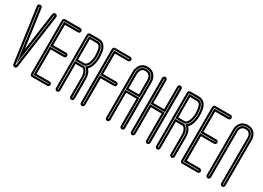

<svg xmlns="http://www.w3.org/2000/svg" viewBox="-19 -1718 3881 2838"><g transform="rotate(30 1922.0 -298.5)"><path d="M176 164 48 -753Q46 -768 55.5 -780Q65 -792 80 -794.5Q95 -797 107.5 -787.5Q120 -778 122 -763L213 -111L304 -763Q306 -778 318.5 -787.5Q331 -797 346 -794.5Q361 -792 370.5 -780Q380 -768 378 -753L250 164Q248 178 237.5 187Q227 196 213 196Q199 196 188.5 187Q178 178 176 164ZM85 -762Q83 -762 82 -760.5Q81 -759 81 -757L209 159Q209 163 213 163Q217 163 217 159L345 -757Q345 -759 344 -760.5Q343 -762 341.5 -762Q340 -762 338.5 -761Q337 -760 337 -758L213 129L89 -758Q89 -762 85 -762Z M769 192H509Q494 192 483.5 181.5Q473 171 473 156V-756Q473 -771 483.5 -781.5Q494 -792 509 -792H769Q779 -792 787 -787Q795 -782 800 -773.5Q805 -765 805 -756Q805 -741 794.5 -730Q784 -719 769 -719H546V-372H769Q784 -372 794.5 -361Q805 -350 805 -335Q805 -320 794.5 -309.5Q784 -299 769 -299H546V119H769Q784 119 794.5 130Q805 141 805 156Q805 171 794.5 181.5Q784 192 769 192ZM509 -760Q505 -760 505 -756V156Q505 160 509 160H769Q773 160 773 156Q773 152 769 152H513V-331H769Q773 -331 773 -335Q773 -339 769 -339H513V-752H769Q773 -752 773 -756Q773 -760 769 -760Z M1144 156V-178Q1144 -216 1133 -244Q1122 -272 1112 -282.5Q1102 -293 1091 -299Q1084 -298 1077 -298H971V156Q971 166 966 174.5Q961 183 952.5 188Q944 193 934.5 193Q925 193 916.5 188Q908 183 903 174.5Q898 166 898 156V-756Q898 -771 908.5 -782Q919 -793 935 -793H1077Q1111 -793 1137 -782.5Q1163 -772 1179.5 -753Q1196 -734 1207.5 -711.5Q1219 -689 1224.5 -658.5Q1230 -628 1232 -601Q1234 -574 1234 -541Q1234 -484 1216.5 -426Q1199 -368 1163 -333Q1217 -276 1217 -178V156Q1217 171 1206.5 182Q1196 193 1180.5 193Q1165 193 1154.5 182Q1144 171 1144 156ZM1096 -332 1101 -330Q1109 -326 1118.5 -318.5Q1128 -311 1142.5 -294.5Q1157 -278 1166.5 -247.5Q1176 -217 1176 -178V156Q1176 160 1180.5 160Q1185 160 1185 156V-178Q1185 -274 1128 -322L1112 -335L1129 -347Q1164 -372 1183 -427.5Q1202 -483 1202 -541Q1202 -658 1172.5 -709Q1143 -760 1077 -760H935Q930 -760 930 -756V156Q930 160 934.5 160Q939 160 939 156V-331H1077Q1084 -331 1091 -332ZM1077 -339H939V-752H1077Q1089 -752 1096.5 -751.5Q1104 -751 1118 -747Q1132 -743 1140.5 -735.5Q1149 -728 1160 -712.5Q1171 -697 1177.5 -675.5Q1184 -654 1188.5 -619.5Q1193 -585 1193 -541Q1193 -510 1186.5 -476.5Q1180 -443 1167 -411Q1154 -379 1130.5 -359Q1107 -339 1077 -339ZM971 -371H1077Q1114 -371 1138 -426Q1161 -477 1161 -541Q1161 -592 1155 -628Q1149 -664 1141.5 -681.5Q1134 -699 1120.5 -708Q1107 -717 1099 -718.5Q1091 -720 1077 -720H971Z M1361 194Q1351 194 1343 189Q1335 184 1330 175.5Q1325 167 1325 157V-757Q1325 -773 1335.5 -783.5Q1346 -794 1361 -794H1619Q1634 -794 1645 -783.5Q1656 -773 1656 -757Q1656 -748 1651 -739.5Q1646 -731 1637.5 -726Q1629 -721 1619 -721H1398V-372H1625Q1635 -372 1643 -367Q1651 -362 1656 -353.5Q1661 -345 1661 -336Q1661 -321 1650.5 -310Q1640 -299 1625 -299H1398V157Q1398 173 1387 183.5Q1376 194 1361 194ZM1361 -762Q1357 -762 1357 -757V157Q1357 162 1361 162Q1365 162 1365 157V-332H1625Q1629 -332 1629 -336Q1629 -340 1625 -340H1365V-753H1619Q1623 -753 1623 -757.5Q1623 -762 1619 -762Z M1919 -755Q1997 -753 2026 -690Q2041 -659 2040 -625V-343H1799V-617Q1799 -626 1799.5 -638.5Q1800 -651 1809.5 -679.5Q1819 -708 1837 -726Q1867 -756 1919 -755ZM2008 -625Q2009 -652 1997 -677Q1976 -721 1918 -723Q1880 -724 1860 -703Q1847 -690 1839.5 -667.5Q1832 -645 1831.5 -634Q1831 -623 1831 -618V-375H2008ZM2080 -624 2081 -338V163Q2081 178 2070 188.5Q2059 199 2044 199Q2029 199 2018.5 188.5Q2008 178 2008 163V-303H1831V163Q1831 178 1820.5 188.5Q1810 199 1795 199Q1780 199 1769.5 188.5Q1759 178 1759 163V-617Q1758 -627 1759 -643Q1760 -659 1772.5 -694.5Q1785 -730 1808 -754Q1851 -797 1920 -795Q1993 -793 2035 -748Q2056 -726 2067 -695Q2078 -664 2079.5 -649Q2081 -634 2080 -624ZM2048 163V-624Q2049 -632 2048 -643.5Q2047 -655 2038 -681.5Q2029 -708 2012 -726Q1978 -761 1919 -763Q1864 -765 1831 -731Q1812 -712 1802 -682Q1792 -652 1791 -638.5Q1790 -625 1791 -617V163Q1791 167 1795 167Q1799 167 1799 163V-335H2040V163Q2040 167 2044 167Q2048 167 2048 163Z M2440 159V-299H2255V159Q2255 174 2244.5 185Q2234 196 2219 196Q2204 196 2193 185Q2182 174 2182 159V-759Q2182 -774 2193 -785Q2204 -796 2219 -796Q2234 -796 2244.5 -785Q2255 -774 2255 -759V-372H2440V-759Q2440 -774 2450.5 -785Q2461 -796 2476 -796Q2491 -796 2502 -785Q2513 -774 2513 -759V159Q2513 174 2502 185Q2491 196 2476 196Q2461 196 2450.5 185Q2440 174 2440 159ZM2223 -332H2472V159Q2472 163 2476 163Q2480 163 2480 159V-759Q2480 -763 2476 -763Q2472 -763 2472 -759V-340H2223V-759Q2223 -763 2219 -763Q2215 -763 2215 -759V159Q2215 163 2219 163Q2223 163 2223 159Z M2854 156V-178Q2854 -216 2843 -244Q2832 -272 2822 -282.5Q2812 -293 2801 -299Q2794 -298 2787 -298H2681V156Q2681 166 2676 174.5Q2671 183 2662.5 188Q2654 193 2644.5 193Q2635 193 2626.5 188Q2618 183 2613 174.5Q2608 166 2608 156V-756Q2608 -771 2618.5 -782Q2629 -793 2645 -793H2787Q2821 -793 2847 -782.5Q2873 -772 2889.5 -753Q2906 -734 2917.5 -711.5Q2929 -689 2934.5 -658.5Q2940 -628 2942 -601Q2944 -574 2944 -541Q2944 -484 2926.5 -426Q2909 -368 2873 -333Q2927 -276 2927 -178V156Q2927 171 2916.5 182Q2906 193 2890.5 193Q2875 193 2864.5 182Q2854 171 2854 156ZM2806 -332 2811 -330Q2819 -326 2828.5 -318.5Q2838 -311 2852.5 -294.5Q2867 -278 2876.5 -247.5Q2886 -217 2886 -178V156Q2886 160 2890.5 160Q2895 160 2895 156V-178Q2895 -274 2838 -322L2822 -335L2839 -347Q2874 -372 2893 -427.5Q2912 -483 2912 -541Q2912 -658 2882.5 -709Q2853 -760 2787 -760H2645Q2640 -760 2640 -756V156Q2640 160 2644.5 160Q2649 160 2649 156V-331H2787Q2794 -331 2801 -332ZM2787 -339H2649V-752H2787Q2799 -752 2806.5 -751.5Q2814 -751 2828 -747Q2842 -743 2850.5 -735.5Q2859 -728 2870 -712.5Q2881 -697 2887.5 -675.5Q2894 -654 2898.5 -619.5Q2903 -585 2903 -541Q2903 -510 2896.5 -476.5Q2890 -443 2877 -411Q2864 -379 2840.5 -359Q2817 -339 2787 -339ZM2681 -371H2787Q2824 -371 2848 -426Q2871 -477 2871 -541Q2871 -592 2865 -628Q2859 -664 2851.5 -681.5Q2844 -699 2830.5 -708Q2817 -717 2809 -718.5Q2801 -720 2787 -720H2681Z M3333 192H3073Q3058 192 3047.5 181.5Q3037 171 3037 156V-756Q3037 -771 3047.5 -781.5Q3058 -792 3073 -792H3333Q3343 -792 3351 -787Q3359 -782 3364 -773.5Q3369 -765 3369 -756Q3369 -741 3358.5 -730Q3348 -719 3333 -719H3110V-372H3333Q3348 -372 3358.5 -361Q3369 -350 3369 -335Q3369 -320 3358.5 -309.5Q3348 -299 3333 -299H3110V119H3333Q3348 119 3358.5 130Q3369 141 3369 156Q3369 171 3358.5 181.5Q3348 192 3333 192ZM3073 -760Q3069 -760 3069 -756V156Q3069 160 3073 160H3333Q3337 160 3337 156Q3337 152 3333 152H3077V-331H3333Q3337 -331 3337 -335Q3337 -339 3333 -339H3077V-752H3333Q3337 -752 3337 -756Q3337 -760 3333 -760Z M3630 -790Q3702 -790 3744 -746Q3765 -725 3776 -694Q3787 -663 3788.5 -649.5Q3790 -636 3789 -627V154Q3789 164 3784.5 172.5Q3780 181 3771.5 185.5Q3763 190 3753 190Q3743 190 3735 185.5Q3727 181 3722 172.5Q3717 164 3717 154V-628Q3718 -670 3692 -696Q3671 -718 3630 -718Q3589 -718 3568 -696Q3561 -689 3556 -679Q3551 -669 3548.5 -661Q3546 -653 3544.5 -644Q3543 -635 3543 -632Q3543 -629 3543 -627V154Q3543 169 3532.5 179.5Q3522 190 3507 190Q3492 190 3481.5 179.5Q3471 169 3471 154V-626Q3470 -636 3471.5 -650Q3473 -664 3484 -694.5Q3495 -725 3516 -746Q3559 -790 3630 -790ZM3757 154V-627Q3757 -629 3757 -631Q3757 -633 3756.5 -640Q3756 -647 3755 -654Q3754 -661 3751 -670.5Q3748 -680 3744.5 -688.5Q3741 -697 3735 -706.5Q3729 -716 3721 -724Q3688 -758 3630 -758Q3572 -758 3539 -724Q3522 -707 3513 -681Q3504 -655 3503.5 -644.5Q3503 -634 3503 -627V-626V154Q3503 158 3507 158Q3511 158 3511 154V-627Q3511 -634 3512 -644.5Q3513 -655 3521.5 -679Q3530 -703 3545 -719Q3576 -750 3630 -750Q3685 -750 3715 -719Q3750 -683 3749 -627V154Q3749 158 3753 158Q3757 158 3757 154Z"/></g></svg>

Font: Soda Fountain
Style: Inline
Weight: 400
Version: Version 1.0